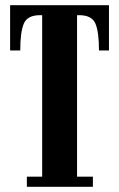

<svg xmlns="http://www.w3.org/2000/svg" viewBox="-20 -720 459 740"><path d="M83.5 0V-39H142.5V-661.5H134.5Q85.5 -661.5 71.8 -629Q58 -596.5 58 -525.5H19V-700H400V-525.5H361.5Q361.5 -596.5 347.8 -629Q334 -661.5 285 -661.5H277V-39H338V0Z"/></svg>

Font: Imbue 10pt ExtraBold
Style: Regular
Weight: 800
Designer: Tyler Finck
Foundry: Etcetera Type Company
Version: Version 1.102; ttfautohint (v1.8.3)